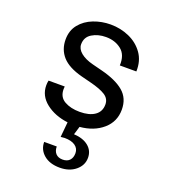

<svg xmlns="http://www.w3.org/2000/svg" viewBox="-143 -654 887 1004"><g transform="rotate(20 300.0 -152.5)"><path d="M277 90 255 92 263 8Q190 -1 141 -39.5Q92 -78 92 -136Q92 -150 95 -163H185Q184 -158 184 -148Q184 -104 218.5 -84.5Q253 -65 303 -65Q356 -65 386.5 -86Q417 -107 417 -147Q417 -179 389 -197Q361 -215 305 -229L250 -243Q174 -263 139.5 -301.5Q105 -340 105 -396Q105 -446 133 -480.5Q161 -515 206 -532.5Q251 -550 301 -550Q356 -550 404.5 -528.5Q453 -507 482.5 -465.5Q512 -424 510 -365H418Q421 -424 386 -452Q351 -480 300 -480Q256 -480 223 -460Q190 -440 190 -400Q190 -374 215 -353.5Q240 -333 283 -322L338 -308Q421 -287 464 -250.5Q507 -214 507 -151Q507 -84 457.5 -41Q408 2 330 9L316 55Q368 58 397.5 82.5Q427 107 427 146Q427 188 392.5 216.5Q358 245 305 245Q249 245 216 217Q183 189 183 146H253Q253 171 266.5 185.5Q280 200 305 200Q330 200 343.5 185.5Q357 171 357 146Q357 120 336 105Q315 90 277 90Z"/></g></svg>

Font: Sligoil Micro
Style: Regular
Weight: 400
Designer: Ariel Martín Pérez
Foundry: Igor Stepanchenko
Version: Version 1.001